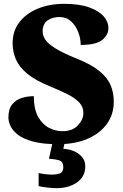

<svg xmlns="http://www.w3.org/2000/svg" viewBox="-20 -744 645 1004"><path d="M284 10Q203 10 152 -4Q101 -18 73 -40Q45 -62 34.5 -86Q24 -110 24 -129Q24 -174 43.5 -198Q63 -222 93 -231.5Q123 -241 157 -241Q157 -173 179.5 -133Q202 -93 236.5 -75.5Q271 -58 306 -58Q359 -58 387.5 -88.5Q416 -119 416 -153Q416 -185 394.5 -208Q373 -231 333.5 -251Q294 -271 240 -293Q164 -324 122 -359Q80 -394 63 -434Q46 -474 46 -518Q46 -582 81.5 -628Q117 -674 178 -699Q239 -724 315 -724Q396 -724 447.5 -705Q499 -686 523 -657.5Q547 -629 547 -598Q547 -561 514.5 -535Q482 -509 402 -509Q402 -543 389 -576.5Q376 -610 351.5 -632.5Q327 -655 291 -655Q254 -655 228.5 -637Q203 -619 203 -579Q203 -559 216 -538Q229 -517 267.5 -492.5Q306 -468 380 -438Q456 -408 498.5 -373.5Q541 -339 558 -299.5Q575 -260 575 -212Q575 -147 539.5 -97Q504 -47 438.5 -18.5Q373 10 284 10ZM276 240Q260 240 230 237Q200 234 182 229V161Q200 165 218.5 167Q237 169 250 169Q279 169 295 162Q311 155 311 130Q311 101 289.5 94.5Q268 88 236 86L257 -9H321L311 34Q344 36 370 48Q396 60 411 79.5Q426 99 426 126Q426 179 383 209.5Q340 240 276 240Z"/></svg>

Font: Noto Serif Kannada Black
Style: Regular
Weight: 900
Version: Version 2.003